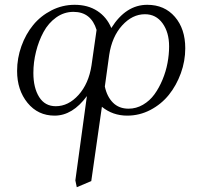

<svg xmlns="http://www.w3.org/2000/svg" viewBox="-20 -472 814 795"><path d="M50.8 -178.2Q50.8 -231 68.6 -280.8Q86.4 -330.6 117.4 -368.4Q148.4 -406.2 193.4 -429.2Q238.3 -452.1 289.1 -452.1Q343.8 -452.1 382.8 -426.8Q421.9 -401.4 440.9 -356Q501 -452.1 589.8 -452.1Q661.1 -452.1 704.1 -402.3Q747.1 -352.5 747.1 -272Q747.1 -219.2 728.8 -168.7Q710.4 -118.2 679.2 -79.3Q647.9 -40.5 602.8 -16.8Q557.6 6.8 506.8 6.8Q446.8 6.8 401.9 -29.8L357.9 277.8L297.9 303.2L292 274.9L339.8 -74.2Q280.3 6.8 206.1 6.8Q137.2 6.8 94 -46.1Q50.8 -99.1 50.8 -178.2ZM118.2 -169.9Q118.2 -108.4 142.1 -70.3Q166 -32.2 210.9 -32.2Q263.2 -32.2 305.2 -78.9Q347.2 -125.5 358.9 -201.2L379.9 -348.1Q356.9 -422.9 284.2 -422.9Q245.1 -422.9 212.6 -399.7Q180.2 -376.5 160.2 -339.4Q140.1 -302.2 129.2 -258.3Q118.2 -214.4 118.2 -169.9ZM414.1 -113.8Q422.9 -71.8 447.8 -46.9Q472.7 -22 512.2 -22Q543.9 -22 572 -38.3Q600.1 -54.7 619.4 -81.3Q638.7 -107.9 652.8 -141.8Q667 -175.8 673.6 -211.2Q680.2 -246.6 680.2 -279.8Q680.2 -337.9 653.1 -375.5Q626 -413.1 580.1 -413.1Q527.8 -413.1 485.6 -366.5Q443.4 -319.8 432.1 -244.1Z"/></svg>

Font: Dihjauti
Style: Italic
Weight: 400
Italic angle: -9°
Designer: T. Christopher White
Version: Version 3.0.0